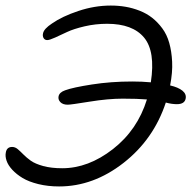

<svg xmlns="http://www.w3.org/2000/svg" viewBox="-25 -672 702 695"><path d="M189 2.9Q148.4 2.9 113.8 -5.6Q79.1 -14.2 56.9 -27.6Q34.7 -41 19.5 -57.4Q4.4 -73.7 -1.2 -90.1Q-6.8 -106.4 -3.9 -120.1Q-0.5 -140.1 19 -140.1Q29.8 -140.1 39.3 -132.1Q48.8 -124 59.8 -112.8Q70.8 -101.6 86.4 -90.3Q102.1 -79.1 131.3 -71Q160.6 -63 200.2 -63Q294.9 -63 383.8 -132.3Q472.7 -201.7 506.8 -312Q473.6 -314.9 418.9 -314.9Q366.7 -314.9 299.1 -304Q231.4 -293 220.2 -293Q202.6 -293 193.6 -302.2Q184.6 -311.5 187 -323.2Q189.9 -337.9 210.9 -345.2Q238.8 -355.5 307.6 -366.2Q376.5 -377 454.1 -377Q489.3 -377 521 -374Q538.1 -485.8 496.6 -535.9Q455.1 -585.9 362.8 -585.9Q320.8 -585.9 281.2 -576.7Q241.7 -567.4 218.3 -556.4Q194.8 -545.4 174.6 -536.1Q154.3 -526.9 146 -526.9Q137.2 -526.9 132.8 -534.2Q128.4 -541.5 130.9 -551.8Q134.3 -567.9 163.1 -586.9Q200.2 -612.8 258.8 -632.3Q317.4 -651.9 376 -651.9Q403.8 -651.9 429.4 -647.5Q455.1 -643.1 480.2 -633.3Q505.4 -623.5 525.6 -607.7Q545.9 -591.8 562.5 -569.3Q579.1 -546.9 587.6 -516.8Q596.2 -486.8 598.1 -448.5Q600.1 -410.2 590.8 -362.8Q620.1 -356 635.3 -343.8Q650.4 -331.5 647 -314.9Q643.1 -294.9 615.2 -294.9Q596.7 -294.9 575.2 -300.8Q531.2 -167.5 422.1 -82.3Q313 2.9 189 2.9Z"/></svg>

Font: Shantell Sans Irregular
Style: Italic
Weight: 300
Italic angle: -11.31°
Designer: Stephen Nixon, Anya Danilova, Shantell Martin
Foundry: Arrow Type
Version: Version 1.006;[9816181b4]